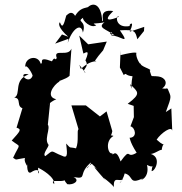

<svg xmlns="http://www.w3.org/2000/svg" viewBox="-20 -772 794 836"><path d="M562 -311 563 -262 548 -222C569 -217 580 -172 543 -172C547 -174 541 -160 575 -107C527 -77 553 -135 505 -69C483 -135 469 -85 469 -105C452 -96 434 -157 474 -180C456 -188 463 -171 469 -201L444 -287L415 -265L354 -313H291L322 -209C313 -205 325 -157 311 -126C279 -134 291 -122 268 -147C271 -114 279 -79 252 -93C197 -114 217 -123 177 -92C163 -102 195 -134 191 -142C166 -173 219 -235 169 -238L188 -226L198 -324C180 -306 194 -326 225 -340C177 -350 212 -402 240 -418C226 -418 267 -426 283 -442L285 -476L291 -560C276 -522 211 -563 227 -520C220 -502 221 -532 206 -505C141 -530 173 -494 157 -495C146 -535 87 -524 90 -480C95 -495 121 -452 122 -442C105 -398 51 -461 105 -448C36 -424 74 -361 42 -347C77 -345 46 -305 85 -299L78 -302L52 -216C76 -209 68 -201 31 -160C73 -127 68 -152 37 -85C57 -73 38 -77 93 -85C103 -92 73 -92 97 -50C101 -76 92 -12 114 -21C169 -58 143 20 146 -42C162 -34 220 -1 216 30C188 0 268 34 277 -2C277 -2 245 1 273 30C301 35 331 13 300 -1C366 10 313 -14 381 -69C351 -19 344 -41 395 -68C352 -79 374 -66 404 -35C374 -61 403 -28 441 15C402 -23 478 37 476 44C472 -12 502 25 517 6C483 43 513 23 523 -17C564 -7 538 35 603 4C575 20 635 9 620 -54C659 -33 644 -72 640 -27C656 -25 689 -95 626 -104C643 -93 676 -123 684 -119C691 -171 713 -117 662 -164C681 -193 730 -227 730 -201L726 -300L702 -284C731 -361 724 -348 710 -386C689 -390 718 -383 686 -387C714 -406 701 -435 670 -439C631 -444 644 -431 632 -464C647 -471 585 -482 593 -498C597 -478 568 -523 574 -542C571 -541 574 -549 505 -532V-554L502 -478L519 -445C532 -458 522 -443 557 -440C546 -385 561 -368 546 -406C581 -371 597 -366 536 -320ZM250 -622 220 -582 278 -603 275 -585C293 -645 334 -676 341 -630C359 -686 310 -674 342 -695C336 -684 377 -646 399 -662C373 -674 399 -667 435 -675C403 -651 441 -646 478 -619C438 -622 479 -646 465 -617C501 -620 551 -569 502 -640C570 -644 569 -635 578 -601L607 -637L608 -655L545 -634C572 -694 534 -660 547 -659C478 -645 484 -712 498 -699C462 -684 423 -675 473 -724C402 -734 438 -676 425 -680C421 -755 386 -763 363 -741C337 -735 324 -730 307 -703C286 -739 259 -687 269 -706C257 -659 251 -648 241 -675C235 -671 231 -653 277 -612ZM325 -490 332 -472C354 -491 371 -503 400 -506C384 -496 397 -516 429 -553L445 -591L364 -579L325 -617L343 -539C350 -540 375 -563 352 -509C373 -477 329 -469 353 -454Z"/></svg>

Font: Asimov Aggro
Style: Condensed
Weight: 500
Designer: Google
Version: Version 2.000980; 2014